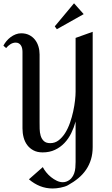

<svg xmlns="http://www.w3.org/2000/svg" viewBox="-24 -895 661 1135"><path d="M523.9 -25.9Q523.9 13.7 513.9 46.9Q503.9 80.1 485.1 107.9Q466.3 135.7 439 158.4Q411.6 181.2 377 200.2Q368.2 205.1 356.7 208.5Q345.2 211.9 333 214.4Q320.8 216.8 309.1 218Q297.4 219.2 287.1 219.2Q247.6 219.2 212.4 205.1Q177.2 190.9 147 165L229 92.8Q236.3 107.4 249 123.3Q261.7 139.2 277.8 152.1Q293.9 165 311.8 173.6Q329.6 182.1 347.2 182.1Q359.4 182.1 369.1 178.2Q387.2 170.9 397.9 158.4Q408.7 146 414.3 130.1Q419.9 114.3 421.4 96.7Q422.9 79.1 422.9 62V-176.8Q413.1 -140.6 397 -107.7Q380.9 -74.7 356.9 -49.6Q333 -24.4 301 -9.3Q269 5.9 228 5.9Q196.8 5.9 174.3 -5.9Q151.9 -17.6 137.2 -37.1Q122.6 -56.6 115.7 -82.3Q108.9 -107.9 108.9 -136.2V-588.9Q108.9 -598.6 106.9 -608.4Q105 -618.2 100.3 -625.7Q95.7 -633.3 87.9 -638.2Q80.1 -643.1 68.8 -643.1Q52.2 -643.1 37.1 -633.3Q22 -623.5 12.2 -610.8L-3.9 -625Q3.4 -639.2 14.4 -652.3Q25.4 -665.5 39.3 -675.8Q53.2 -686 68.8 -692.1Q84.5 -698.2 101.1 -698.2Q127.9 -698.2 148.4 -688Q168.9 -677.7 182.6 -660.4Q196.3 -643.1 203.1 -620.6Q210 -598.1 210 -573.2V-172.9Q210 -154.8 210.4 -133.3Q210.9 -111.8 216.3 -93Q221.7 -74.2 234.9 -61.5Q248 -48.8 272.9 -48.8Q300.8 -48.8 322.5 -65.4Q344.2 -82 361.1 -108.6Q377.9 -135.3 389.6 -168.9Q401.4 -202.6 408.7 -236.3Q416 -270 419.4 -300.5Q422.9 -331.1 422.9 -352.1V-670.9L523.9 -707ZM312 -722.2 299.8 -739.3 413.6 -875.5 470.7 -811.5Z"/></svg>

Font: Redressed
Style: Regular
Weight: 400
Designer: Astigmatic (AOETI)
Foundry: Astigmatic (AOETI)
Version: Version 1.000